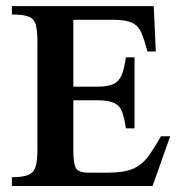

<svg xmlns="http://www.w3.org/2000/svg" viewBox="-20 -619 621 639"><path d="M546.4 -165.5 487.8 0H19.5V-29.3Q56.6 -29.3 74.7 -37.1Q92.8 -44.9 98.6 -64.9Q104.5 -85 104.5 -121.6V-479.5Q104.5 -516.6 99.1 -536.4Q93.8 -556.2 75.9 -563.5Q58.1 -570.8 19.5 -570.8V-598.6H491.7L498.5 -447.8H470.7Q460.4 -486.3 450.7 -509.5Q440.9 -532.7 419.7 -543Q398.4 -553.2 354 -553.2H224.1V-330.6H304.2Q340.8 -330.6 359.4 -340.3Q377.9 -350.1 386 -371.8Q394 -393.6 398.9 -428.2H427.7V-191.9H398.9Q394 -227.1 386.2 -247.3Q378.4 -267.6 359.9 -276.4Q341.3 -285.2 304.2 -285.2H224.1V-115.7Q224.1 -80.6 231 -62.5Q237.8 -44.4 274.9 -44.4H339.8Q392.1 -44.4 421.6 -56.9Q451.2 -69.3 471.4 -96.2Q491.7 -123 515.6 -165.5Z"/></svg>

Font: Scheherazade New SemiBold
Style: Regular
Weight: 600
Designer: SIL International
Foundry: SIL International
Version: Version 4.000